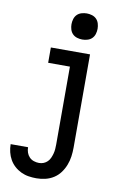

<svg xmlns="http://www.w3.org/2000/svg" viewBox="-103 -804 707 1086"><g transform="rotate(10 250.0 -261.0)"><path d="M185 223Q163 223 140.5 219.5Q118 216 97 206Q76 196 59 180.5Q42 165 31 145.5Q20 126 14.5 103.5Q9 81 9 58H109Q109 74 114 88.5Q119 103 129.5 114Q140 125 155 130Q170 135 185 135Q199 135 211.5 130Q224 125 233.5 115.5Q243 106 248.5 93.5Q254 81 257.5 68Q261 55 262 41.5Q263 28 263 15V-432H138V-520H363V15Q363 41 359.5 66.5Q356 92 346.5 116.5Q337 141 321.5 162Q306 183 284 197Q262 211 236.5 217Q211 223 185 223ZM305 -595Q290 -595 275 -599.5Q260 -604 249.5 -614.5Q239 -625 234.5 -640Q230 -655 230 -670Q230 -685 234.5 -700Q239 -715 249.5 -725.5Q260 -736 275 -740.5Q290 -745 305 -745Q320 -745 335 -740.5Q350 -736 360.5 -725.5Q371 -715 375.5 -700Q380 -685 380 -670Q380 -655 375.5 -640Q371 -625 360.5 -614.5Q350 -604 335 -599.5Q320 -595 305 -595Z"/></g></svg>

Font: Iosevka Semibold
Style: Regular
Weight: 600
Monospace: yes
Designer: Belleve Invis
Foundry: Belleve Invis
Version: Version 33.2.3; ttfautohint (v1.8.4)